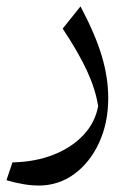

<svg xmlns="http://www.w3.org/2000/svg" viewBox="-20 -305 422 595"><path d="M315.4 -1Q315.4 75.7 287.1 137.2Q258.8 198.7 210 234.4Q161.1 270 100.1 270Q56.2 270 0 253.4L18.6 198.2Q88.9 196.8 145.5 174.6Q202.1 152.3 238.5 113.5Q274.9 74.7 284.2 23.9Q275.9 -28.3 250 -84.7Q224.1 -141.1 174.3 -216.3L229.5 -285.2Q274.9 -199.7 295.2 -132.3Q315.4 -64.9 315.4 -1Z"/></svg>

Font: Pinar-DS3-FD Regular
Style: Regular
Weight: 400
Designer: Amin Abedi
Version: Version 3.000